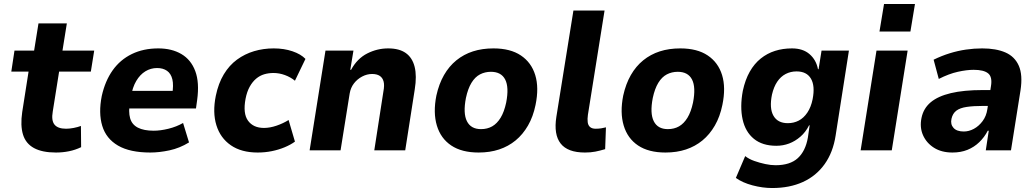

<svg xmlns="http://www.w3.org/2000/svg" viewBox="-20 -758 5224 968"><path d="M262 11Q193 11 151.5 -11.5Q110 -34 96 -79.5Q82 -125 92 -193L124 -397H37L53 -503H152L174 -640H317L295 -503H455L438 -397H278L246 -196Q238 -150 255 -129.5Q272 -109 313 -109Q331 -109 351.5 -113Q372 -117 388 -123L389 -16Q360 -2 328 4.5Q296 11 262 11Z M738 11Q635 11 575 -24Q515 -59 495.5 -123.5Q476 -188 493 -274Q510 -350 548 -403.5Q586 -457 644.5 -485.5Q703 -514 778 -514Q846 -514 894.5 -485.5Q943 -457 964.5 -399.5Q986 -342 974 -254L968 -211H609L623 -300H864L848 -281Q856 -329 849 -358Q842 -387 822 -401Q802 -415 772 -415Q740 -415 713 -398.5Q686 -382 667 -350Q648 -318 640 -270L635 -244Q627 -194 636 -162Q645 -130 675 -114.5Q705 -99 755 -99Q789 -99 829.5 -109Q870 -119 903 -138L933 -40Q886 -11 834.5 0Q783 11 738 11Z M1279 11Q1197 11 1144 -25.5Q1091 -62 1071 -126.5Q1051 -191 1068 -275Q1081 -338 1108.5 -383.5Q1136 -429 1175 -457.5Q1214 -486 1261 -500Q1308 -514 1360 -514Q1412 -514 1454.5 -499.5Q1497 -485 1520 -461L1467 -351Q1445 -369 1416.5 -379.5Q1388 -390 1359 -390Q1334 -390 1312 -383.5Q1290 -377 1271.5 -361.5Q1253 -346 1239 -321Q1225 -296 1218 -260Q1204 -186 1230.5 -149.5Q1257 -113 1311 -113Q1341 -113 1374.5 -124.5Q1408 -136 1435 -153L1467 -44Q1445 -28 1415 -15.5Q1385 -3 1350.5 4Q1316 11 1279 11Z M1541 0 1621 -503H1762L1746 -406H1750Q1781 -463 1831.5 -488.5Q1882 -514 1937 -514Q1993 -514 2026 -490.5Q2059 -467 2070.5 -421Q2082 -375 2071 -307L2023 0H1867L1913 -297Q1919 -328 1914 -347Q1909 -366 1894.5 -375.5Q1880 -385 1856 -385Q1830 -385 1805.5 -372Q1781 -359 1764.5 -337.5Q1748 -316 1743 -287L1697 0Z M2393 11Q2308 11 2255 -24.5Q2202 -60 2182.5 -125Q2163 -190 2180 -276Q2193 -335 2218.5 -379.5Q2244 -424 2281 -454Q2318 -484 2364.5 -499Q2411 -514 2468 -514Q2553 -514 2606 -478.5Q2659 -443 2678.5 -379.5Q2698 -316 2680 -229Q2668 -170 2642 -125Q2616 -80 2579.5 -50Q2543 -20 2496.5 -4.5Q2450 11 2393 11ZM2405 -107Q2437 -107 2461.5 -121Q2486 -135 2504 -164.5Q2522 -194 2532 -241Q2547 -318 2527 -357Q2507 -396 2455 -396Q2425 -396 2400 -383Q2375 -370 2357 -340.5Q2339 -311 2329 -264Q2314 -187 2334 -147Q2354 -107 2405 -107Z M2929 11Q2842 11 2806.5 -34.5Q2771 -80 2785 -169L2871 -705H3028L2944 -179Q2941 -158 2943 -142Q2945 -126 2955 -117.5Q2965 -109 2983 -109Q2998 -109 3011 -111Q3024 -113 3035 -116L3031 -6Q3004 2 2981 6.5Q2958 11 2929 11Z M3335 11Q3250 11 3197 -24.5Q3144 -60 3124.5 -125Q3105 -190 3122 -276Q3135 -335 3160.5 -379.5Q3186 -424 3223 -454Q3260 -484 3306.5 -499Q3353 -514 3410 -514Q3495 -514 3548 -478.5Q3601 -443 3620.5 -379.5Q3640 -316 3622 -229Q3610 -170 3584 -125Q3558 -80 3521.5 -50Q3485 -20 3438.5 -4.5Q3392 11 3335 11ZM3347 -107Q3379 -107 3403.5 -121Q3428 -135 3446 -164.5Q3464 -194 3474 -241Q3489 -318 3469 -357Q3449 -396 3397 -396Q3367 -396 3342 -383Q3317 -370 3299 -340.5Q3281 -311 3271 -264Q3256 -187 3276 -147Q3296 -107 3347 -107Z M3873 190Q3825 190 3774 176.5Q3723 163 3690 139L3737 29Q3756 44 3783 53.5Q3810 63 3838 69Q3866 75 3890 75Q3963 75 4002 39.5Q4041 4 4053 -64L4062 -126H4059Q4042 -92 4015.5 -69Q3989 -46 3958.5 -34.5Q3928 -23 3894 -23Q3824 -23 3781 -58Q3738 -93 3724 -156Q3710 -219 3725 -300Q3737 -356 3760 -396.5Q3783 -437 3815.5 -463Q3848 -489 3887.5 -501.5Q3927 -514 3973 -514Q4028 -514 4061.5 -485Q4095 -456 4104 -409H4107L4122 -503H4260L4193 -75Q4180 10 4137.5 69.5Q4095 129 4028 159.5Q3961 190 3873 190ZM3952 -137Q3982 -137 4007 -150Q4032 -163 4050.5 -190.5Q4069 -218 4077 -258Q4090 -325 4068.5 -361.5Q4047 -398 3996 -398Q3966 -398 3941 -385Q3916 -372 3898.5 -346Q3881 -320 3872 -281Q3858 -212 3879.5 -174.5Q3901 -137 3952 -137Z M4414 -599 4437 -738H4593L4570 -599ZM4319 0 4399 -503H4556L4476 0Z M4782 11Q4727 11 4689 -13Q4651 -37 4633.5 -76.5Q4616 -116 4626 -164Q4636 -212 4672.5 -242.5Q4709 -273 4774 -288.5Q4839 -304 4935 -304H4994L4982 -224H4937Q4888 -224 4854 -219Q4820 -214 4801.5 -200Q4783 -186 4777 -159Q4771 -131 4787.5 -113Q4804 -95 4839 -95Q4865 -95 4890 -108.5Q4915 -122 4934 -147.5Q4953 -173 4958 -208L4976 -323Q4984 -370 4962 -388Q4940 -406 4889 -406Q4854 -406 4809 -396Q4764 -386 4713 -360L4687 -457Q4728 -477 4768.5 -489.5Q4809 -502 4850 -508Q4891 -514 4932 -514Q5002 -514 5049 -493.5Q5096 -473 5116.5 -426.5Q5137 -380 5125 -302L5077 0H4950L4965 -99H4960Q4943 -66 4917 -41Q4891 -16 4857.5 -2.5Q4824 11 4782 11Z"/></svg>

Font: Nunito Sans 7pt SemiCondensed ExtraBold
Style: Italic
Weight: 800
Width: 4
Italic angle: -9°
Designer: Vernon Adams
Foundry: Vernon Adams
Version: Version 3.101;gftools[0.9.27]